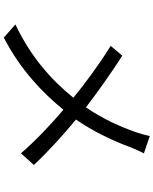

<svg xmlns="http://www.w3.org/2000/svg" viewBox="84 -884 831 1040"><g transform="rotate(90 500.0 -364.5)"><path d="M717 -760C713 -738 704 -706 697 -686C667 -601 626 -507 562 -414C483 -475 367 -557 282 -611L229 -548C325 -489 436 -407 510 -346C412 -225 288 -115 113 -32L184 31C358 -59 482 -178 575 -292C661 -218 737 -147 811 -62L874 -132C803 -208 717 -286 628 -360C695 -457 746 -567 778 -655C786 -676 801 -709 811 -728Z"/></g></svg>

Font: Noto Sans Mono CJK SC Regular
Style: Regular
Weight: 400
Designer: Ryoko NISHIZUKA (kana & ideographs); Paul D. Hunt (Latin, Greek & Cyrillic); Wenlong ZHANG (bopomofo); Sandoll Communica
Foundry: Adobe Systems Incorporated
Version: Version 1.005;PS 1.005;hotconv 1.0.96;makeotf.lib2.5.65012